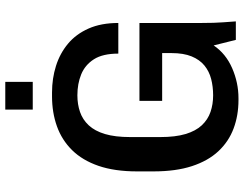

<svg xmlns="http://www.w3.org/2000/svg" viewBox="-118 -795 923 727"><g transform="rotate(-90 343.5 -431.5)"><path d="M328 10Q270 10 220.5 -8.5Q171 -27 134.5 -66Q98 -105 78 -166Q58 -227 58 -312V-374Q58 -459 79 -520Q100 -581 138.5 -620Q177 -659 229 -677.5Q281 -696 342 -696H357Q410 -696 457.5 -681Q505 -666 541.5 -635.5Q578 -605 599 -557.5Q620 -510 620 -445H504Q504 -504 482.5 -537.5Q461 -571 425.5 -585.5Q390 -600 346 -600Q312 -600 283 -590Q254 -580 232.5 -557Q211 -534 199.5 -495.5Q188 -457 188 -400V-286Q188 -229 199.5 -190.5Q211 -152 232.5 -129Q254 -106 283 -96Q312 -86 346 -86Q379 -86 408 -93.5Q437 -101 459 -119Q481 -137 493.5 -167.5Q506 -198 506 -244V-279H325V-365H620V-130Q620 -80 622.5 -48.5Q625 -17 626 0H556L535 -84Q504 -38 449 -14Q394 10 335 10ZM292 -769V-873H397V-769Z"/></g></svg>

Font: Chivo Medium
Style: Regular
Weight: 500
Designer: Hector Gatti
Foundry: Omnibus-Type
Version: Version 2.002